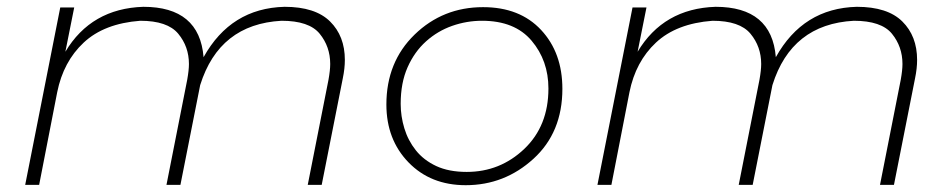

<svg xmlns="http://www.w3.org/2000/svg" viewBox="-20 -543 2786 564"><path d="M925 0H884L945 -309Q950 -337 950 -355Q950 -406 919 -444Q888 -482 807 -482Q624 -472 568 -293L510 0H469L530 -309Q535 -337 535 -355Q535 -406 503.5 -444Q472 -482 392 -482Q286 -474 226 -418Q166 -362 148 -272L95 0H54L157 -521H198L172 -391Q248 -518 401 -523Q566 -523 578 -375Q658 -519 816 -523Q906 -523 949.5 -480Q993 -437 993 -367Q993 -342 987 -313Z M1348 1Q1245 1 1180 -66Q1115 -133 1115 -236Q1115 -361 1198 -441.5Q1281 -522 1399 -522Q1507 -522 1569.5 -455Q1632 -388 1632 -282Q1632 -154 1547 -76.5Q1462 1 1348 1ZM1351 -38Q1449 -38 1520 -105.5Q1591 -173 1591 -283Q1591 -365 1541.5 -423.5Q1492 -482 1396 -482Q1351 -482 1308.2 -467Q1265.5 -452 1231.5 -421.5Q1197.5 -391 1177.2 -345.2Q1157 -299.5 1157 -238Q1157 -201.5 1167.8 -166Q1178.5 -130.5 1201.5 -101.5Q1224.5 -72.5 1261.5 -55.2Q1298.5 -38 1351 -38Z M2606 0H2565L2626 -309Q2631 -337 2631 -355Q2631 -406 2600 -444Q2569 -482 2488 -482Q2305 -472 2249 -293L2191 0H2150L2211 -309Q2216 -337 2216 -355Q2216 -406 2184.5 -444Q2153 -482 2073 -482Q1967 -474 1907 -418Q1847 -362 1829 -272L1776 0H1735L1838 -521H1879L1853 -391Q1929 -518 2082 -523Q2247 -523 2259 -375Q2339 -519 2497 -523Q2587 -523 2630.5 -480Q2674 -437 2674 -367Q2674 -342 2668 -313Z"/></svg>

Font: Argentum Sans ExtraLight
Style: Italic
Weight: 200
Italic angle: -11°
Designer: Julieta Ulanovsky (font), Cristiano Sobral (main changes and remaster)
Foundry: Julieta Ulanovsky (font), Cristiano Sobral (main changes and remaster)
Version: Version 2.007;June 15, 2022;FontCreator 14.0.0.2814 64-bit; 